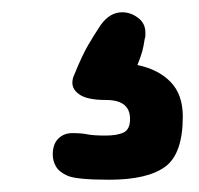

<svg xmlns="http://www.w3.org/2000/svg" viewBox="-20 -68 324 313"><path d="M158 225Q103 225 89 218Q76 212 71 203Q66 194 66 184Q66 167 75 158Q84 149 98 149Q113 149 122.5 151Q132 153 152 153Q171 153 181.5 148Q192 143 192 126Q192 95 153 95Q124 95 111 87Q98 79 98 67Q98 60 101 54Q114 22 124 5Q134 -12 144 -27Q159 -48 179 -48Q193 -48 205 -39Q217 -30 217 -15Q217 -13 217 -10Q217 -7 216 -5Q214 8 212 15.5Q210 23 204 38Q238 45 258 65.5Q278 86 278 122Q278 183 249 204Q220 225 158 225Z"/></svg>

Font: Fuzzy Bubbles
Style: Bold
Weight: 700
Designer: Robert E. Leuschke
Foundry: Robert E. Leuschke
Version: Version 1.010; ttfautohint (v1.8.3)